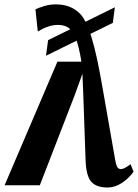

<svg xmlns="http://www.w3.org/2000/svg" viewBox="-52 -826 615 856"><path d="M427.5 10Q378.5 10 355.2 -15.2Q332 -40.5 329.5 -113.5L319.5 -399L315.5 -497L280 -399L125.5 0H-31.5L204 -551H311Q300.5 -615.5 287.5 -651Q274.5 -686.5 255.2 -700.8Q236 -715 206 -715Q184 -715 161.2 -707Q138.5 -699 116.5 -685.5L106 -784.5Q121 -791.5 145.5 -799Q170 -806.5 197.5 -806.5Q242.5 -806.5 276.5 -786.8Q310.5 -767 328 -731Q344 -699.5 356.5 -658.5Q369 -617.5 381.8 -557.8Q394.5 -498 409.5 -410L461.5 -113.5Q466.5 -85.5 472.8 -78.8Q479 -72 485.5 -72Q494 -72 503.8 -76.8Q513.5 -81.5 530 -94L543.5 -60.5Q521.5 -30 490.8 -10Q460 10 427.5 10ZM153 -577.5 162.5 -647 460 -793.5 451 -724Z"/></svg>

Font: Merriweather 28pt Black
Style: Italic
Weight: 900
Italic angle: -7.8°
Version: Version 2.101